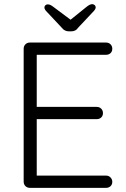

<svg xmlns="http://www.w3.org/2000/svg" viewBox="-20 -905 608 925"><path d="M521 -29Q521 -16 512.5 -8Q504 0 491 0H124Q111 0 102.5 -8.5Q94 -17 94 -30V-670Q94 -683 102.5 -691.5Q111 -700 124 -700H491Q504 -700 512.5 -691.5Q521 -683 521 -670Q521 -657 512.5 -649Q504 -641 491 -641H157V-390H446Q459 -390 467.5 -381.5Q476 -373 476 -360Q476 -347 467.5 -339Q459 -331 446 -331H157V-59H491Q504 -59 512.5 -50Q521 -41 521 -29ZM441 -870Q441 -862 433 -853L356 -771Q345 -754 323 -754H312Q291 -754 278 -771L202 -852Q194 -861 194 -869Q194 -875 198.5 -879.5Q203 -884 210 -884Q222 -884 237 -872L320 -810L397 -872Q413 -885 424 -885Q431 -885 436 -880.5Q441 -876 441 -870Z"/></svg>

Font: Quicksand
Style: Regular
Weight: 400
Designer: Andrew Paglinawan
Foundry: Andrew Paglinawan
Version: Version 3.000